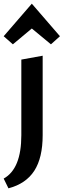

<svg xmlns="http://www.w3.org/2000/svg" viewBox="-37 -735 346 1044"><path d="M33 -494 -17 -538 136 -715 289 -538 240 -494 136 -580ZM79 0V-411L195 -432V0Q195 123 149.5 193.5Q104 264 9 289L-17 236Q79 183 79 0Z"/></svg>

Font: EauTest
Style: Bold
Weight: 700
Designer: Christian Thalmann (Catharsis Fonts)
Version: Version 0.001;PS 000.001;hotconv 1.0.88;makeotf.lib2.5.64775